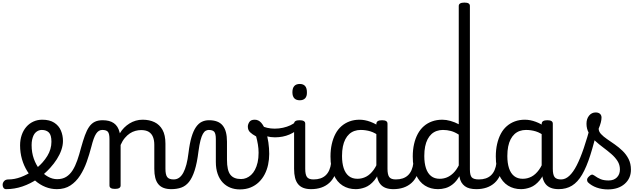

<svg xmlns="http://www.w3.org/2000/svg" viewBox="-107 -1443 4957 1482"><path d="M-60 17Q-74 17 -81 5.5Q-88 -6 -86.5 -20.5Q-85 -35 -74 -46.5Q-63 -58 -41 -58Q5 -58 53.5 -76Q102 -94 146 -124Q190 -154 221 -189Q243 -214 258.5 -239.5Q274 -265 282 -292.5Q290 -320 290 -349Q290 -401 270 -420.5Q250 -440 216 -440Q202 -440 195.5 -452Q189 -464 189.5 -479.5Q190 -495 197.5 -507Q205 -519 219 -519Q276 -519 311.5 -496Q347 -473 363 -435.5Q379 -398 379 -355Q379 -321 366.5 -285Q354 -249 332 -214.5Q310 -180 281 -148Q238 -100 183 -62.5Q128 -25 66.5 -4Q5 17 -60 17Z M332 17Q286 17 243.5 0Q201 -17 165.5 -48Q130 -79 103.5 -121.5Q77 -164 62.5 -214.5Q48 -265 48 -321Q48 -364 60.5 -400.5Q73 -437 96 -463.5Q119 -490 150.5 -504.5Q182 -519 219 -519Q233 -519 239.5 -507Q246 -495 245.5 -479.5Q245 -464 237 -452Q229 -440 215 -440Q202 -440 190 -435Q178 -430 168 -420.5Q158 -411 151.5 -397Q145 -383 141 -364.5Q137 -346 137 -323Q137 -266 154 -218Q171 -170 199.5 -134.5Q228 -99 263 -79.5Q298 -60 334 -60Q375 -60 404 -78Q433 -96 453.5 -128.5Q474 -161 489.5 -205.5Q505 -250 519 -304Q534 -358 548.5 -398Q563 -438 581 -464Q599 -490 624 -502.5Q649 -515 685 -515Q699 -515 705.5 -503.5Q712 -492 711.5 -477.5Q711 -463 703.5 -451.5Q696 -440 682 -440Q668 -440 656.5 -433Q645 -426 635 -411Q625 -396 616 -371Q607 -346 598 -310Q583 -252 562.5 -194Q542 -136 511 -88Q480 -40 436.5 -11.5Q393 17 332 17Z M1215 17Q1181 17 1156 7.5Q1131 -2 1115 -21.5Q1099 -41 1091.5 -70.5Q1084 -100 1084 -140V-326Q1084 -361 1073.5 -386.5Q1063 -412 1041 -425.5Q1019 -439 982 -439Q961 -439 938.5 -433Q916 -427 895.5 -413.5Q875 -400 856.5 -378Q838 -356 824 -324V-11Q824 2 813 8.5Q802 15 780 15Q759 15 748.5 8.5Q738 2 738 -11V-369Q738 -411 726 -425.5Q714 -440 683 -440Q668 -440 661 -451.5Q654 -463 654 -477.5Q654 -492 662 -503.5Q670 -515 685 -515Q712 -515 733.5 -509.5Q755 -504 771.5 -492.5Q788 -481 799 -463.5Q810 -446 816 -422L818 -414Q832 -438 851 -457Q870 -476 892.5 -490Q915 -504 940.5 -511.5Q966 -519 994 -519Q1046 -519 1085.5 -500Q1125 -481 1147.5 -440.5Q1170 -400 1170 -334V-140Q1170 -95 1183.5 -76.5Q1197 -58 1234 -58Q1248 -58 1255 -46.5Q1262 -35 1260.5 -20.5Q1259 -6 1248 5.5Q1237 17 1215 17Z M1215 17Q1206 17 1202 5.5Q1198 -6 1200 -20.5Q1202 -35 1210 -46.5Q1218 -58 1233 -58Q1257 -58 1275.5 -71Q1294 -84 1308 -110Q1322 -136 1332 -174Q1342 -212 1348 -263Q1357 -337 1371.5 -385.5Q1386 -434 1406 -462.5Q1426 -491 1451 -503Q1476 -515 1506 -515Q1515 -515 1519.5 -503.5Q1524 -492 1523.5 -477.5Q1523 -463 1518 -451.5Q1513 -440 1504 -440Q1492 -440 1480.5 -433.5Q1469 -427 1459 -409.5Q1449 -392 1440.5 -359.5Q1432 -327 1425 -275Q1414 -185 1395.5 -127.5Q1377 -70 1351.5 -38.5Q1326 -7 1292 5Q1258 17 1215 17Z M1744 19Q1704 19 1670.5 5.5Q1637 -8 1612 -34.5Q1587 -61 1573 -101Q1559 -141 1559 -193V-369Q1559 -411 1547 -425.5Q1535 -440 1504 -440Q1488 -440 1479.5 -451.5Q1471 -463 1471 -477.5Q1471 -492 1479.5 -503.5Q1488 -515 1506 -515Q1542 -515 1568.5 -505Q1595 -495 1612 -474Q1629 -453 1637 -422Q1645 -391 1645 -349V-211Q1645 -169 1651.5 -140Q1658 -111 1671.5 -94Q1685 -77 1705.5 -69Q1726 -61 1754 -61Q1775 -61 1794.5 -69Q1814 -77 1831 -92.5Q1848 -108 1861 -132.5Q1874 -157 1881.5 -189.5Q1889 -222 1889 -264Q1889 -296 1883.5 -328.5Q1878 -361 1870 -390Q1840 -406 1823 -422.5Q1806 -439 1806 -466Q1806 -483 1817.5 -501Q1829 -519 1859 -519Q1889 -519 1910 -494.5Q1931 -470 1944.5 -430Q1958 -390 1964.5 -344Q1971 -298 1971 -255Q1971 -213 1962.5 -172.5Q1954 -132 1936 -97.5Q1918 -63 1891 -37Q1864 -11 1827.5 4Q1791 19 1744 19Z M2015 -383Q1981 -383 1951 -391.5Q1921 -400 1884 -419Q1873 -425 1872 -435.5Q1871 -446 1876.5 -456Q1882 -466 1890.5 -472Q1899 -478 1905 -475Q1927 -463 1955 -456.5Q1983 -450 2014 -450Q2046 -450 2077.5 -457Q2109 -464 2134.5 -476Q2160 -488 2173 -501Q2184 -514 2196.5 -508.5Q2209 -503 2214.5 -490Q2220 -477 2210 -465Q2179 -427 2128 -405Q2077 -383 2015 -383Z M2294 17Q2260 17 2235 7.5Q2210 -2 2194 -21.5Q2178 -41 2170.5 -70.5Q2163 -100 2163 -140V-489Q2163 -502 2173.5 -508.5Q2184 -515 2205 -515Q2227 -515 2238 -508.5Q2249 -502 2249 -489V-140Q2249 -95 2262.5 -76.5Q2276 -58 2313 -58Q2327 -58 2334 -46.5Q2341 -35 2339.5 -20.5Q2338 -6 2327 5.5Q2316 17 2294 17ZM2207 -669Q2179 -669 2164.5 -684.5Q2150 -700 2150 -731Q2150 -763 2164.5 -779Q2179 -795 2207 -795Q2234 -795 2248 -779Q2262 -763 2262 -731Q2263 -700 2248.5 -684.5Q2234 -669 2207 -669Z M2294 17Q2280 17 2273.5 5.5Q2267 -6 2268.5 -20.5Q2270 -35 2281 -46.5Q2292 -58 2313 -58Q2343 -58 2366.5 -66Q2390 -74 2407 -90Q2424 -106 2434.5 -130Q2445 -154 2449 -186Q2451 -201 2464 -205.5Q2477 -210 2489.5 -205.5Q2502 -201 2500 -186Q2496 -133 2479 -94.5Q2462 -56 2435 -31.5Q2408 -7 2372.5 5Q2337 17 2294 17Z M2639 17Q2582 17 2538 -10.5Q2494 -38 2469 -94Q2444 -150 2444 -235Q2444 -287 2454 -331Q2464 -375 2482.5 -410Q2501 -445 2528.5 -469Q2556 -493 2591 -506Q2626 -519 2668 -519Q2709 -519 2752 -503Q2795 -487 2829 -461V-386Q2789 -418 2752.5 -429Q2716 -440 2677 -440Q2651 -440 2628.5 -432Q2606 -424 2588.5 -408Q2571 -392 2558.5 -368Q2546 -344 2539.5 -312Q2533 -280 2533 -239Q2533 -184 2546 -144.5Q2559 -105 2585.5 -84Q2612 -63 2652 -63Q2688 -63 2719.5 -79.5Q2751 -96 2777.5 -132.5Q2804 -169 2823 -229L2839 -168Q2816 -91 2782.5 -51Q2749 -11 2711.5 3Q2674 17 2639 17ZM2929 17Q2895 17 2870 7.5Q2845 -2 2829 -21.5Q2813 -41 2805.5 -70.5Q2798 -100 2798 -140V-486Q2798 -501 2809 -508Q2820 -515 2842 -515Q2863 -515 2873.5 -508.5Q2884 -502 2884 -488V-140Q2884 -95 2897.5 -76.5Q2911 -58 2948 -58Q2957 -58 2961.5 -46.5Q2966 -35 2964.5 -20.5Q2963 -6 2954.5 5.5Q2946 17 2929 17Z M2929 17Q2915 17 2908.5 5.5Q2902 -6 2903.5 -20.5Q2905 -35 2916 -46.5Q2927 -58 2948 -58Q2978 -58 3001.5 -66Q3025 -74 3042 -90Q3059 -106 3069.5 -130Q3080 -154 3084 -186Q3086 -201 3099 -205.5Q3112 -210 3124.5 -205.5Q3137 -201 3135 -186Q3131 -133 3114 -94.5Q3097 -56 3070 -31.5Q3043 -7 3007.5 5Q2972 17 2929 17Z M3274 17Q3217 17 3173 -10.5Q3129 -38 3104 -94Q3079 -150 3079 -235Q3079 -287 3089 -331Q3099 -375 3118 -410Q3137 -445 3164.5 -469Q3192 -493 3228 -506Q3264 -519 3307 -519Q3337 -519 3370.5 -509.5Q3404 -500 3434 -484V-1397Q3434 -1410 3445 -1416.5Q3456 -1423 3478 -1423Q3500 -1423 3510 -1416.5Q3520 -1410 3520 -1397V-135Q3520 -90 3534.5 -74Q3549 -58 3589 -58Q3601 -58 3607 -46.5Q3613 -35 3611.5 -20.5Q3610 -6 3600 5.5Q3590 17 3570 17Q3542 17 3519.5 11.5Q3497 6 3481 -6Q3465 -18 3454.5 -35.5Q3444 -53 3440 -77L3439 -83Q3416 -43 3388 -21Q3360 1 3331 9Q3302 17 3274 17ZM3287 -63Q3316 -63 3342 -73.5Q3368 -84 3391.5 -106.5Q3415 -129 3434 -166V-404Q3403 -424 3373.5 -432Q3344 -440 3312 -440Q3286 -440 3263.5 -432Q3241 -424 3223.5 -408Q3206 -392 3193.5 -368Q3181 -344 3174.5 -312Q3168 -280 3168 -239Q3168 -184 3181 -144.5Q3194 -105 3220.5 -84Q3247 -63 3287 -63Z M3570 17Q3556 17 3549.5 5.5Q3543 -6 3544.5 -20.5Q3546 -35 3557 -46.5Q3568 -58 3589 -58Q3619 -58 3642.5 -66Q3666 -74 3683 -90Q3700 -106 3710.5 -130Q3721 -154 3725 -186Q3727 -201 3740 -205.5Q3753 -210 3765.5 -205.5Q3778 -201 3776 -186Q3772 -133 3755 -94.5Q3738 -56 3711 -31.5Q3684 -7 3648.5 5Q3613 17 3570 17Z M3915 17Q3858 17 3814 -10.5Q3770 -38 3745 -94Q3720 -150 3720 -235Q3720 -287 3730 -331Q3740 -375 3758.5 -410Q3777 -445 3804.5 -469Q3832 -493 3867 -506Q3902 -519 3944 -519Q3985 -519 4028 -503Q4071 -487 4105 -461V-386Q4065 -418 4028.5 -429Q3992 -440 3953 -440Q3927 -440 3904.5 -432Q3882 -424 3864.5 -408Q3847 -392 3834.5 -368Q3822 -344 3815.5 -312Q3809 -280 3809 -239Q3809 -184 3822 -144.5Q3835 -105 3861.5 -84Q3888 -63 3928 -63Q3964 -63 3995.5 -79.5Q4027 -96 4053.5 -132.5Q4080 -169 4099 -229L4115 -168Q4092 -91 4058.5 -51Q4025 -11 3987.5 3Q3950 17 3915 17ZM4205 17Q4171 17 4146 7.5Q4121 -2 4105 -21.5Q4089 -41 4081.5 -70.5Q4074 -100 4074 -140V-486Q4074 -501 4085 -508Q4096 -515 4118 -515Q4139 -515 4149.5 -508.5Q4160 -502 4160 -488V-140Q4160 -95 4173.5 -76.5Q4187 -58 4224 -58Q4233 -58 4237.5 -46.5Q4242 -35 4240.5 -20.5Q4239 -6 4230.5 5.5Q4222 17 4205 17Z M4205 17Q4186 17 4179.5 5.5Q4173 -6 4177 -20.5Q4181 -35 4193 -46.5Q4205 -58 4224 -58Q4257 -58 4287 -85.5Q4317 -113 4344.5 -166.5Q4372 -220 4399 -299.5Q4426 -379 4454 -483Q4459 -498 4473.5 -499.5Q4488 -501 4500.5 -493Q4513 -485 4509 -469Q4479 -338 4449.5 -245.5Q4420 -153 4386 -95Q4352 -37 4308 -10Q4264 17 4205 17Z M4585 19Q4539 19 4499 5Q4459 -9 4431 -36Q4424 -44 4424.5 -56Q4425 -68 4439 -81Q4450 -92 4459 -94.5Q4468 -97 4479 -89Q4505 -70 4529.5 -60Q4554 -50 4591 -50Q4631 -50 4654.5 -73.5Q4678 -97 4678 -135Q4678 -171 4659.5 -200Q4641 -229 4611.5 -254.5Q4582 -280 4549 -304.5Q4516 -329 4486.5 -356Q4457 -383 4438.5 -415.5Q4420 -448 4420 -488Q4420 -526 4440 -550.5Q4460 -575 4491 -575Q4512 -575 4524 -564.5Q4536 -554 4536 -535Q4536 -519 4530.5 -497.5Q4525 -476 4514 -450Q4514 -428 4532 -408.5Q4550 -389 4578.5 -369.5Q4607 -350 4638.5 -328Q4670 -306 4698.5 -278.5Q4727 -251 4745 -215.5Q4763 -180 4763 -133Q4763 -66 4714.5 -23.5Q4666 19 4585 19Z"/></svg>

Font: Playwrite FR Trad
Style: Regular
Weight: 400
Designer: Veronika Burian, José Scaglione
Foundry: TypeTogether
Version: Version 1.000